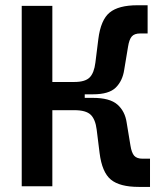

<svg xmlns="http://www.w3.org/2000/svg" viewBox="-20 -716 626 738"><path d="M63.5 0V-693.4H181.2V-400.9H265.6Q307.1 -400.9 324.5 -418.2Q341.8 -435.5 346.7 -475.6L357.9 -565.4Q367.2 -639.6 401.4 -667.7Q435.5 -695.8 508.3 -695.8H547.4V-587.4H519Q496.6 -587.4 486.6 -575.9Q476.6 -564.5 472.2 -536.6L457.5 -448.2Q451.2 -405.3 425 -379.4Q398.9 -353.5 337.4 -353.5H305.7V-339.8H337.4Q401.9 -339.8 431.2 -314.2Q460.4 -288.6 466.8 -245.1L481.4 -156.7Q485.8 -128.9 495.8 -117.4Q505.9 -106 528.3 -106H556.6V2.4H513.2Q440.4 2.4 406.2 -25.6Q372.1 -53.7 362.8 -127.9L351.6 -217.8Q346.7 -257.3 328.6 -274.9Q310.5 -292.5 265.6 -292.5H181.2V0Z"/></svg>

Font: CaskaydiaCove NF SemiBold
Style: Regular
Weight: 600
Designer: Aaron Bell
Foundry: Saja Typeworks
Version: Version 2111.001; VTT 6.35;Nerd Fonts 3.2.1